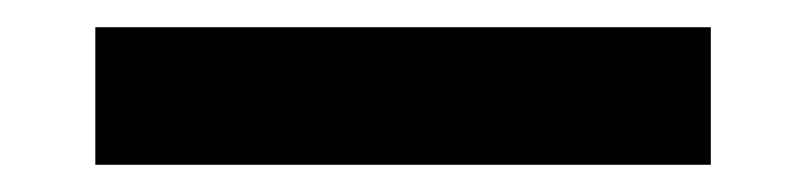

<svg xmlns="http://www.w3.org/2000/svg" viewBox="-20 -707 592 141"><path d="M50 -586V-687H502V-586Z"/></svg>

Font: Special Gothic Extended Bold
Style: Regular
Weight: 700
Width: 7
Designer: Alistair McCready
Foundry: Monolith
Version: Version 1.000; ttfautohint (v1.8.4.7-5d5b)